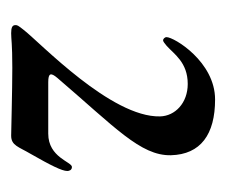

<svg xmlns="http://www.w3.org/2000/svg" viewBox="-51 -797 413 351"><g transform="rotate(90 155.5 -621.5)"><path d="M224.4 -503.2H130.3C114 -503.2 111.9 -507.5 122.5 -519.9C212.4 -625 264.9 -671.9 263.8 -727.3C262.4 -782 225.5 -808.2 161.9 -808.2C93 -808.2 47.9 -733.3 47.9 -719.5C47.9 -715.9 51.5 -713.1 53.6 -713.1C55.8 -713.1 59.3 -715.9 63.6 -719.5C78.8 -733 93.8 -758.2 133.5 -758.2C168.3 -758.2 192.1 -735.1 192.8 -707.7C195 -618.3 58.2 -488.6 34.8 -458.5C26.3 -447.8 25.9 -446.7 25.9 -443.2C25.9 -437.5 30.2 -435.4 40.8 -435.4C52.2 -435.4 58.9 -437.5 104 -437.5C145.2 -437.5 220.9 -435.4 228 -435.4C246.1 -435.4 248.2 -448.9 261.4 -471.2C282.3 -507.8 292.6 -528.4 292.6 -538C292.6 -541.2 291.2 -546.5 285.2 -546.5C275.9 -546.5 267.8 -503.2 224.4 -503.2Z"/></g></svg>

Font: Margiela Serif Medium
Style: Regular
Weight: 500
Designer: Andreas Faust, Stefan Endress
Version: Version 1.002;FEAKit 1.0